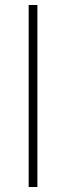

<svg xmlns="http://www.w3.org/2000/svg" viewBox="-20 -750 265 770"><path d="M95 0V-730H130V0Z"/></svg>

Font: TitilliumText22L Th
Style: Thin
Weight: 100
Designer: Campivisivi
Foundry: Campivisivi
Version: 1.000